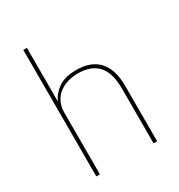

<svg xmlns="http://www.w3.org/2000/svg" viewBox="-175 -857 906 973"><g transform="rotate(-30 278.0 -370.0)"><path d="M126 -740V-430H129Q142 -464 180.5 -491Q219 -518 287 -518Q372 -518 416.5 -469Q461 -420 461 -325V0H440V-321Q440 -414 400 -456.5Q360 -499 285 -499Q254 -499 225 -490.5Q196 -482 174 -465Q152 -448 139 -422Q126 -396 126 -362V0H105V-740Z"/></g></svg>

Font: IBM Plex Sans KR Thin
Style: Regular
Weight: 100
Designer: Mike Abbink; Paul van der Laan; Pieter van Rosmalen; Wujin Sim; Chorong Kim; Dohee Lee;
Foundry: Sandoll Inc.
Version: Version 1.001